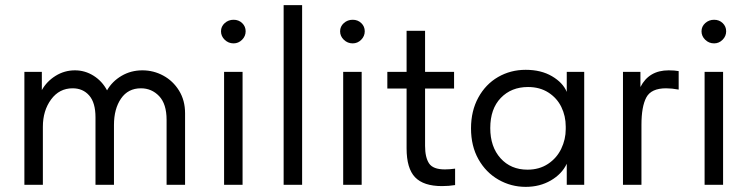

<svg xmlns="http://www.w3.org/2000/svg" viewBox="-20 -720 2922 748"><path d="M701 -279V0H629V-253Q629 -315 600 -345.5Q571 -376 529 -376Q479 -376 451.5 -336Q424 -296 424 -233V0H352V-263Q352 -320 327.5 -348Q303 -376 263 -376Q211 -376 179 -332.5Q147 -289 147 -226V0H75V-440H143V-369Q162 -403 196.5 -424.5Q231 -446 272 -446Q311 -446 344.5 -425Q378 -404 397 -368Q417 -403 453.5 -424.5Q490 -446 535 -446Q578 -446 616 -425.5Q654 -405 677.5 -367Q701 -329 701 -279Z M925 0H853V-440H925ZM841 -598Q841 -617 855.5 -630Q870 -643 890 -643Q910 -643 923.5 -630Q937 -617 937 -598Q937 -579 923 -565Q909 -551 890 -551Q870 -551 855.5 -565Q841 -579 841 -598Z M1157 0H1085V-700H1157Z M1389 0H1317V-440H1389ZM1305 -598Q1305 -617 1319.5 -630Q1334 -643 1354 -643Q1374 -643 1387.5 -630Q1401 -617 1401 -598Q1401 -579 1387 -565Q1373 -551 1354 -551Q1334 -551 1319.5 -565Q1305 -579 1305 -598Z M1753 -63V1Q1728 5 1702 5Q1630 5 1597 -29.5Q1564 -64 1564 -142V-375H1489V-440H1564V-600H1636V-440H1749V-375H1636V-152Q1636 -107 1651.5 -83.5Q1667 -60 1713 -60Q1732 -60 1753 -63Z M2188 -440H2256V0H2188V-82Q2169 -42 2126 -17Q2083 8 2028 8Q1971 8 1922 -20Q1873 -48 1844 -99.5Q1815 -151 1815 -220Q1815 -288 1843.5 -340Q1872 -392 1920.5 -420Q1969 -448 2028 -448Q2088 -448 2130.5 -423Q2173 -398 2188 -362ZM2184 -217V-227Q2184 -268 2167 -303Q2150 -338 2116.5 -359.5Q2083 -381 2037 -381Q1972 -381 1931 -338.5Q1890 -296 1890 -221Q1890 -148 1930 -103.5Q1970 -59 2035 -59Q2081 -59 2115 -81.5Q2149 -104 2166.5 -140.5Q2184 -177 2184 -217Z M2624 -443V-371Q2597 -376 2575 -376Q2517 -376 2498 -340.5Q2479 -305 2479 -234V0H2407V-440H2475V-381Q2508 -446 2585 -446Q2608 -446 2624 -443Z M2797 0H2725V-440H2797ZM2713 -598Q2713 -617 2727.5 -630Q2742 -643 2762 -643Q2782 -643 2795.5 -630Q2809 -617 2809 -598Q2809 -579 2795 -565Q2781 -551 2762 -551Q2742 -551 2727.5 -565Q2713 -579 2713 -598Z"/></svg>

Font: Tilda Sans
Style: Regular
Weight: 400
Designer: ParaType Ltd
Foundry: ParaType Ltd
Version: Version 1.002W